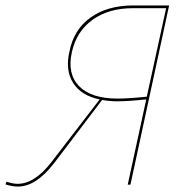

<svg xmlns="http://www.w3.org/2000/svg" viewBox="-38 -678 664 705"><path d="M451 -658H583L441 0H431L499 -313Q431 -306 393 -306Q365 -306 337 -311L160 -78Q94 7 28 7Q6 7 -18 -1L-14 -11Q9 -3 27 -3Q89 -3 151 -83L328 -313Q260 -327 230.5 -373.5Q201 -420 217 -489Q233 -570 295 -614Q357 -658 451 -658ZM394 -316Q433 -316 501 -323L572 -648H451Q361 -648 302 -605.5Q243 -563 226 -487Q208 -407 252.5 -361.5Q297 -316 394 -316Z"/></svg>

Font: EauTestInfant Hairline
Style: Italic
Weight: 250
Italic angle: -12°
Designer: Christian Thalmann (Catharsis Fonts)
Version: Version 0.001;PS 000.001;hotconv 1.0.88;makeotf.lib2.5.64775